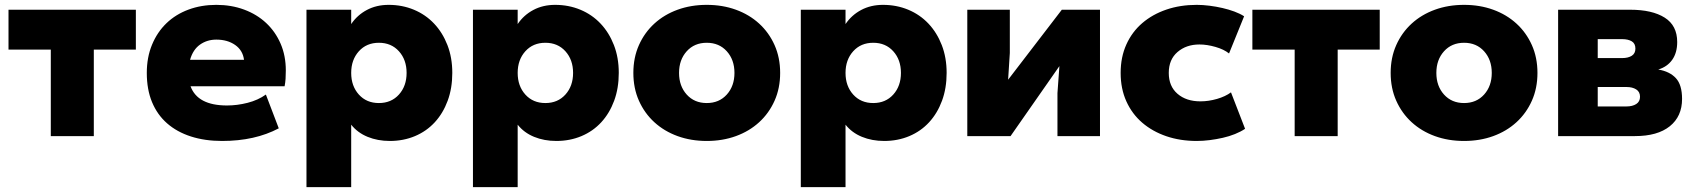

<svg xmlns="http://www.w3.org/2000/svg" viewBox="-20 -510 6976 790"><path d="M189 50V-306H15V-470H539V-306H366V50Z M584 -210Q584 -274 605.5 -326Q627 -378 665 -414.5Q703 -451 755.5 -470.5Q808 -490 870 -490Q932 -490 984.5 -470.5Q1037 -451 1075 -415.5Q1113 -380 1134.5 -330.5Q1156 -281 1156 -220Q1156 -202 1155 -186Q1154 -170 1151 -155H764Q793 -76 914 -76Q956 -76 999 -87Q1042 -98 1074 -121L1127 18Q1029 70 894 70Q823 70 765.5 51.5Q708 33 667.5 -2.5Q627 -38 605.5 -90Q584 -142 584 -210ZM984 -264Q979 -303 947.5 -325Q916 -347 870 -347Q832 -347 803 -326.5Q774 -306 762 -264Z M1841 -210Q1841 -147 1822 -95.5Q1803 -44 1769 -7Q1735 30 1687.5 50Q1640 70 1584 70Q1534 70 1492.5 53Q1451 36 1425 3V260H1241V-470H1425V-411Q1450 -448 1489.5 -469Q1529 -490 1579 -490Q1635 -490 1683 -470Q1731 -450 1766 -413Q1801 -376 1821 -324.5Q1841 -273 1841 -210ZM1653 -210Q1653 -264 1621.5 -299Q1590 -334 1539 -334Q1488 -334 1456.5 -299Q1425 -264 1425 -210Q1425 -156 1456.5 -121Q1488 -86 1539 -86Q1590 -86 1621.5 -121Q1653 -156 1653 -210Z M2526 -210Q2526 -147 2507 -95.5Q2488 -44 2454 -7Q2420 30 2372.5 50Q2325 70 2269 70Q2219 70 2177.5 53Q2136 36 2110 3V260H1926V-470H2110V-411Q2135 -448 2174.5 -469Q2214 -490 2264 -490Q2320 -490 2368 -470Q2416 -450 2451 -413Q2486 -376 2506 -324.5Q2526 -273 2526 -210ZM2338 -210Q2338 -264 2306.5 -299Q2275 -334 2224 -334Q2173 -334 2141.5 -299Q2110 -264 2110 -210Q2110 -156 2141.5 -121Q2173 -86 2224 -86Q2275 -86 2306.5 -121Q2338 -156 2338 -210Z M2586 -210Q2586 -273 2609 -324.5Q2632 -376 2672.5 -413Q2713 -450 2768 -470Q2823 -490 2888 -490Q2953 -490 3008 -470Q3063 -450 3103.5 -413Q3144 -376 3167 -324.5Q3190 -273 3190 -210Q3190 -147 3167 -95.5Q3144 -44 3103.5 -7Q3063 30 3008 50Q2953 70 2888 70Q2823 70 2768 50Q2713 30 2672.5 -7Q2632 -44 2609 -95.5Q2586 -147 2586 -210ZM2774 -210Q2774 -156 2805.5 -121Q2837 -86 2888 -86Q2939 -86 2970.5 -121Q3002 -156 3002 -210Q3002 -264 2970.5 -299Q2939 -334 2888 -334Q2837 -334 2805.5 -299Q2774 -264 2774 -210Z M3875 -210Q3875 -147 3856 -95.5Q3837 -44 3803 -7Q3769 30 3721.5 50Q3674 70 3618 70Q3568 70 3526.5 53Q3485 36 3459 3V260H3275V-470H3459V-411Q3484 -448 3523.5 -469Q3563 -490 3613 -490Q3669 -490 3717 -470Q3765 -450 3800 -413Q3835 -376 3855 -324.5Q3875 -273 3875 -210ZM3687 -210Q3687 -264 3655.5 -299Q3624 -334 3573 -334Q3522 -334 3490.5 -299Q3459 -264 3459 -210Q3459 -156 3490.5 -121Q3522 -86 3573 -86Q3624 -86 3655.5 -121Q3687 -156 3687 -210Z M3960 -470H4135V-292L4128 -182L4349 -470H4506V50H4331V-127L4339 -238L4138 50H3960Z M5103 20Q5085 32 5061.5 41.5Q5038 51 5011.5 57Q4985 63 4957.5 66.5Q4930 70 4904 70Q4836 70 4779 50.5Q4722 31 4680 -5Q4638 -41 4614.5 -93Q4591 -145 4591 -210Q4591 -275 4614.5 -327Q4638 -379 4680 -415Q4722 -451 4779 -470.5Q4836 -490 4904 -490Q4929 -490 4956.5 -486.5Q4984 -483 5010 -477Q5036 -471 5059 -462.5Q5082 -454 5099 -443L5037 -290Q5016 -307 4981 -317Q4946 -327 4915 -327Q4861 -327 4825 -296Q4789 -265 4789 -210Q4789 -155 4825 -124Q4861 -93 4919 -93Q4953 -93 4987.5 -103Q5022 -113 5045 -130Z M5307 50V-306H5133V-470H5657V-306H5484V50Z M5702 -210Q5702 -273 5725 -324.5Q5748 -376 5788.5 -413Q5829 -450 5884 -470Q5939 -490 6004 -490Q6069 -490 6124 -470Q6179 -450 6219.5 -413Q6260 -376 6283 -324.5Q6306 -273 6306 -210Q6306 -147 6283 -95.5Q6260 -44 6219.5 -7Q6179 30 6124 50Q6069 70 6004 70Q5939 70 5884 50Q5829 30 5788.5 -7Q5748 -44 5725 -95.5Q5702 -147 5702 -210ZM5890 -210Q5890 -156 5921.5 -121Q5953 -86 6004 -86Q6055 -86 6086.5 -121Q6118 -156 6118 -210Q6118 -264 6086.5 -299Q6055 -334 6004 -334Q5953 -334 5921.5 -299Q5890 -264 5890 -210Z M6391 50V-470H6687Q6778 -470 6829.5 -437.5Q6881 -405 6881 -337Q6881 -293 6860.5 -264Q6840 -235 6803 -224Q6850 -216 6875.5 -188.5Q6901 -161 6901 -103Q6901 -31 6850.5 9.5Q6800 50 6707 50ZM6554 -271H6654Q6679 -271 6694 -280.5Q6709 -290 6709 -310Q6709 -331 6694 -340Q6679 -349 6654 -349H6554ZM6554 -72H6672Q6697 -72 6712.5 -82Q6728 -92 6728 -112Q6728 -132 6712.5 -142Q6697 -152 6672 -152H6554Z"/></svg>

Font: OA Gothic ExtraBold
Style: Regular
Weight: 800
Designer: Choi Chi-young, Lee Jaesang, Lee Juhyun, Han Dohee
Foundry: DDUNGSANG CORP.
Version: Version 1.000;Build 20210203